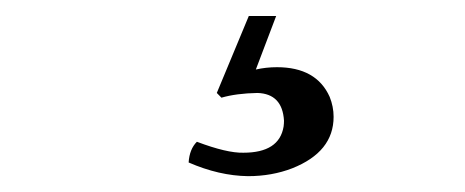

<svg xmlns="http://www.w3.org/2000/svg" viewBox="-20 -20 581 240"><path d="M301.8 96.2Q275.4 96.7 256.8 102.1L251 96.2L291 0H325.2L299.8 66.9Q312.5 64 326.2 64Q375.5 64 392.1 101.1Q397 113.3 397 126Q397 169.9 345.2 190.4Q319.8 200.2 290 200.2Q253.9 199.7 215.8 183.1Q216.8 166.5 226.1 157.2Q263.7 171.4 284.2 170.9Q329.1 170.9 334.5 138.2Q335 134.3 335 130.9Q333 97.2 301.8 96.2Z"/></svg>

Font: Linux Biolinum Capitals O
Style: Small Caps
Weight: 400
Designer: Philipp H. Poll
Foundry: Philipp H. Poll
Version: Version 1.0.4